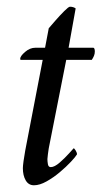

<svg xmlns="http://www.w3.org/2000/svg" viewBox="-20 -545 311 571"><path d="M114 -403 125 -461Q131 -468 144.5 -483.5Q158 -499 171 -512Q184 -525 188 -525Q198 -525 205 -520L184 -403H257Q260 -403 261 -399.5Q262 -396 262 -392Q262 -385 259.5 -379Q257 -373 253 -367H177L125 -104Q124 -97 122.5 -86.5Q121 -76 121 -72Q121 -65 122.5 -56.5Q124 -48 131 -48Q142 -48 157.5 -61.5Q173 -75 185.5 -89Q198 -103 199 -104Q201 -104 205 -97.5Q209 -91 209 -86Q205 -79 191 -64Q177 -49 158 -33Q139 -17 118.5 -5.5Q98 6 81 6Q65 6 56.5 -8.5Q48 -23 48 -45Q48 -51 50 -66Q52 -81 55 -97L107 -367H42Q40 -367 40 -370Q40 -378 54.5 -390.5Q69 -403 85 -403Z"/></svg>

Font: Amiri
Style: Italic
Weight: 400
Italic angle: 10°
Designer: Khaled Hosny
Version: Version 0.113